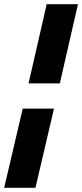

<svg xmlns="http://www.w3.org/2000/svg" viewBox="-33 -733 394 921"><path d="M341 -713 254 -333H104L191 -713ZM226 -212 137 168H-13L76 -212Z"/></svg>

Font: Elaine Sans
Style: Bold Italic
Weight: 700
Italic angle: -13°
Designer: Wei Huang
Foundry: Wei Huang
Version: Version 2.001;December 24, 2019;FontCreator 12.0.0.2547 64-b